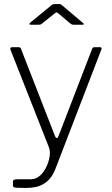

<svg xmlns="http://www.w3.org/2000/svg" viewBox="-20 -763 553 948"><path d="M108 165Q79 165 61.5 164Q44 163 44 154V134Q44 127 49.5 124.5Q55 122 73 122H134Q157 122 176.5 105Q196 88 208.5 62Q221 36 225 9.5Q229 -17 221 -37L32 -517Q30 -522 31.5 -526Q33 -530 41 -530H71Q76 -530 79.5 -528Q83 -526 84 -521L252 -90Q256 -81 261 -81.5Q266 -82 270 -94L435 -522Q437 -526 439.5 -528Q442 -530 446 -530H474Q479 -530 481 -526.5Q483 -523 481 -520L254 70Q243 98 228.5 116Q214 134 195.5 145Q177 156 155.5 160.5Q134 165 108 165ZM327 -647 269 -696Q262 -702 259.5 -702Q257 -702 249 -696L188 -647Q183 -643 180 -642Q177 -641 172 -641H131Q126 -641 125.5 -644Q125 -647 129 -651L229 -733Q234 -738 238.5 -740.5Q243 -743 250 -743H273Q279 -743 283 -740Q287 -737 290 -734L388 -651Q401 -641 387 -641H342Q338 -641 334.5 -642.5Q331 -644 327 -647Z"/></svg>

Font: Libre Franklin Thin ExtraLight
Style: Regular
Weight: 250
Version: Version 3.000